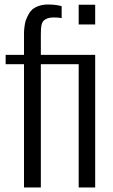

<svg xmlns="http://www.w3.org/2000/svg" viewBox="-20 -827 500 847"><path d="M399.9 -719.2H327.1V-806.2H399.9ZM160.2 0H85.9V-543.9H4.9V-585H85.9V-647.9V-657.2V-681.2Q85.9 -692.9 87.9 -708.5Q90.3 -726.6 93.8 -737.3Q107.4 -772.9 123.5 -786.1Q150.9 -807.1 191.9 -807.1Q226.6 -807.1 252 -799.8V-747.1Q240.2 -750 215.8 -750Q186 -750 171.4 -734.4Q166 -729 163.1 -716.8Q160.2 -705.1 160.2 -676.8V-672.9V-585H399.9V0H327.1V-543.9H160.2Z"/></svg>

Font: VL Oswald
Style: Light
Weight: 300
Designer: vernon adams
Foundry: vernon adams
Version: Version ; ttfautohint (v0.92.18-e454-dirty) -l 8 -r 50 -G 20